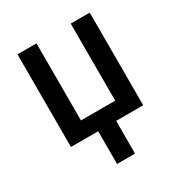

<svg xmlns="http://www.w3.org/2000/svg" viewBox="-172 -661 910 971"><g transform="rotate(-30 282.5 -175.0)"><path d="M230 0V191H335V0H493V-541H382V-91H182V-541H71V0Z"/></g></svg>

Font: Noto Sans UI SemiCondensed Medium
Style: Regular
Weight: 500
Width: 4
Designer: Monotype Design Team
Foundry: Monotype Imaging Inc.
Version: Version 1.901